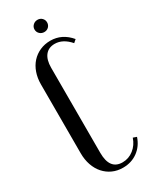

<svg xmlns="http://www.w3.org/2000/svg" viewBox="-215 -879 750 940"><g transform="rotate(-30 160.0 -409.5)"><path d="M37 -546Q37 -581 47.5 -611Q58 -641 77.5 -662.5Q97 -684 124 -696Q151 -708 183 -708Q249 -708 295 -653L279 -639Q240 -684 194 -684Q159 -684 140 -660Q121 -636 121 -591V-110Q121 -15 193 -15Q228 -15 256 -37Q284 -59 296 -95L316 -88Q301 -43 265.5 -17Q230 9 182 9Q150 9 123.5 -3Q97 -15 77.5 -37Q58 -59 47.5 -89.5Q37 -120 37 -156ZM144 -794Q144 -808 154.5 -818Q165 -828 180 -828Q195 -828 205 -818Q215 -808 215 -794Q215 -779 205 -769Q195 -759 180 -759Q165 -759 154.5 -769Q144 -779 144 -794Z"/></g></svg>

Font: Moniqa SemBd Narrow Heading
Style: Regular
Weight: 600
Width: 4
Designer: Rajesh Rajput
Foundry: Rajesh Rajput
Version: Version 1.000